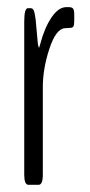

<svg xmlns="http://www.w3.org/2000/svg" viewBox="-20 -514 249 534"><path d="M59.1 0Q47.4 0 47.4 -28.3V-453.6Q47.4 -491.2 57.6 -491.2H65.4Q71.3 -491.2 74 -484.6Q76.7 -478 79.1 -460L85.4 -391.1Q87.4 -381.3 88.9 -381.3L91.8 -391.1Q103.5 -436 123 -465.1Q142.6 -494.1 164.1 -494.1Q164.1 -494.1 171.9 -494.1Q180.2 -494.1 183.3 -490Q186.5 -485.8 186.5 -473.6V-456.1Q186.5 -444.3 184.1 -440.4Q181.6 -436.5 175.3 -436.5L159.7 -435.5Q135.3 -433.1 117.2 -377.9Q99.1 -322.8 99.1 -271.5V-28.3Q99.1 0 87.4 0Z"/></svg>

Font: BenchNine Light
Style: Regular
Weight: 300
Version: Version 1 ; ttfautohint (v0.92.18-e454-dirty) -l 8 -r 50 -G 